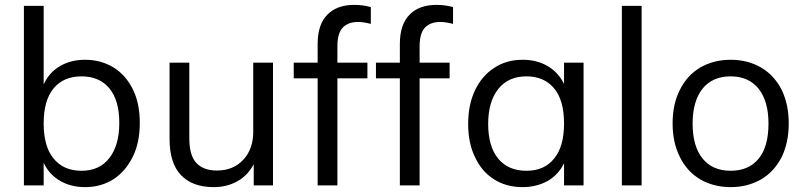

<svg xmlns="http://www.w3.org/2000/svg" viewBox="-20 -760 3301 787"><path d="M329 -515Q394 -515 446 -483Q496 -452 525 -393Q553 -336 553 -256Q553 -176 525 -119Q496 -59 446 -26Q395 7 329 7Q270 7 226 -19Q181 -45 159 -93V0H78V-736H159V-414Q182 -464 226 -489Q270 -515 329 -515ZM314 -60Q388 -60 428 -112Q469 -164 469 -256Q469 -348 429 -397Q388 -447 314 -447Q240 -447 199 -397Q159 -348 159 -254Q159 -160 199 -111Q240 -60 314 -60Z M1099 -503V0H1020V-87Q996 -41 953 -17Q910 7 856 7Q768 7 721 -43Q675 -92 675 -191V-503H756V-193Q756 -124 784 -93Q813 -61 869 -61Q936 -61 977 -105Q1018 -149 1018 -219V-503Z M1448 -670Q1408 -670 1386 -648Q1363 -625 1363 -570V-503H1486V-439H1363V0H1282V-439H1184V-503H1282V-580Q1282 -660 1322 -700Q1361 -740 1432 -740Q1467 -740 1500 -731V-662Q1470 -670 1448 -670Z M1785 -670Q1745 -670 1723 -648Q1700 -625 1700 -570V-503H1823V-439H1700V0H1619V-439H1521V-503H1619V-580Q1619 -660 1659 -700Q1698 -740 1769 -740Q1804 -740 1837 -731V-662Q1807 -670 1785 -670Z M2372 -503V0H2292V-91Q2270 -45 2226 -19Q2180 7 2122 7Q2055 7 2005 -25Q1955 -56 1927 -116Q1899 -173 1899 -252Q1899 -331 1927 -390Q1956 -450 2006 -482Q2056 -515 2122 -515Q2181 -515 2225 -489Q2269 -463 2292 -416V-503ZM2138 -60Q2212 -60 2252 -111Q2292 -160 2292 -254Q2292 -348 2252 -397Q2211 -447 2138 -447Q2064 -447 2023 -396Q1981 -344 1981 -252Q1981 -160 2022 -110Q2063 -60 2138 -60Z M2529 0V-736H2610V0Z M2975 7Q2905 7 2850 -25Q2796 -57 2767 -116Q2737 -175 2737 -254Q2737 -334 2767 -392Q2796 -451 2850 -483Q2905 -515 2975 -515Q3045 -515 3100 -483Q3153 -452 3184 -392Q3213 -332 3213 -254Q3213 -176 3184 -116Q3153 -56 3100 -25Q3045 7 2975 7ZM2975 -60Q3049 -60 3090 -110Q3130 -159 3130 -254Q3130 -345 3089 -397Q3048 -447 2975 -447Q2901 -447 2860 -397Q2819 -345 2819 -254Q2819 -160 2860 -110Q2901 -60 2975 -60Z"/></svg>

Font: PRinguin Sans
Style: Regular
Weight: 400
Designer: Vernon Adams
Foundry: Vernon Adams
Version: ""